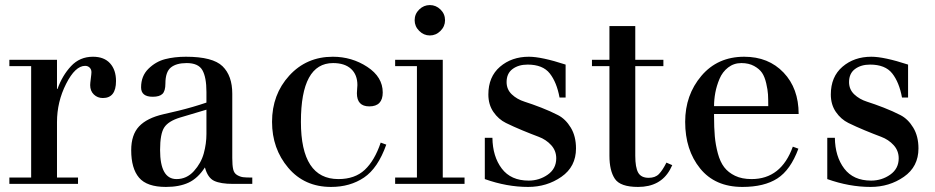

<svg xmlns="http://www.w3.org/2000/svg" viewBox="-20 -726 3690 758"><path d="M103 -25V-465H17V-490H205V-375H207Q226 -428 260.5 -465Q295 -502 347 -502Q391 -502 414.5 -476Q438 -450 438 -406Q438 -339 386 -339Q365 -339 350.5 -353Q336 -367 336 -390Q336 -397 338.5 -416Q341 -435 341 -441Q341 -452 334 -459Q327 -466 316 -466Q277 -466 241 -395Q205 -324 205 -244V-25H288V0H17V-25Z M625 -275 685 -289Q742 -303 795 -321V-363Q795 -421 779 -449Q763 -477 717 -477Q676 -477 654.5 -459.5Q633 -442 633 -396Q633 -367 621.5 -355.5Q610 -344 583 -344Q537 -344 537 -381Q537 -426 566 -454.5Q595 -483 632 -492.5Q669 -502 714 -502Q820 -502 858.5 -464.5Q897 -427 897 -356V-102Q897 -74 900.5 -58Q904 -42 916 -35Q928 -28 939.5 -26.5Q951 -25 976 -25V0H900Q851 0 825.5 -12Q800 -24 789 -65Q761 -22 724.5 -5Q688 12 635 12Q560 12 529 -24.5Q498 -61 498 -133Q498 -194 529 -227Q560 -260 625 -275ZM795 -293 691 -262Q645 -248 628.5 -223Q612 -198 612 -134Q612 -19 677 -19Q717 -19 745.5 -50.5Q774 -82 784.5 -120.5Q795 -159 795 -197Z M1483 -163 1505 -155Q1472 -62 1417 -25Q1362 12 1287 12Q1182 12 1118 -63.5Q1054 -139 1054 -245Q1054 -353 1122 -427.5Q1190 -502 1294 -502Q1369 -502 1430 -462Q1491 -422 1491 -361Q1491 -306 1438 -306Q1389 -306 1389 -358Q1389 -366 1390 -376Q1391 -386 1391 -390Q1391 -431 1366 -454Q1341 -477 1295 -477Q1168 -477 1168 -245Q1168 -19 1316 -19Q1381 -19 1420 -55.5Q1459 -92 1483 -163Z M1626 -25V-465H1540V-490H1728V-25H1814V0H1540V-25ZM1617 -646Q1617 -671 1635 -688.5Q1653 -706 1677 -706Q1701 -706 1719 -688.5Q1737 -671 1737 -646Q1737 -622 1719 -604Q1701 -586 1677 -586Q1653 -586 1635 -604Q1617 -622 1617 -646Z M2213 -471V-341H2189Q2178 -401 2150.5 -436Q2123 -471 2063 -471Q2027 -471 2003.5 -453.5Q1980 -436 1980 -402Q1980 -373 2000.5 -353.5Q2021 -334 2051 -324.5Q2081 -315 2117 -301Q2153 -287 2183 -271.5Q2213 -256 2233.5 -222Q2254 -188 2254 -140Q2254 -68 2196.5 -28Q2139 12 2065 12Q1981 12 1894 -19V-182H1924Q1925 -108 1961 -60.5Q1997 -13 2067 -13Q2109 -13 2142.5 -36.5Q2176 -60 2176 -101Q2176 -131 2156 -153Q2136 -175 2106.5 -186Q2077 -197 2042 -211.5Q2007 -226 1977.5 -240.5Q1948 -255 1928 -284Q1908 -313 1908 -353Q1908 -423 1954 -462.5Q2000 -502 2068 -502Q2118 -502 2213 -471Z M2317 -465V-490H2386V-623H2488V-490H2599V-465H2488V-111Q2488 -65 2499.5 -44.5Q2511 -24 2541 -24Q2567 -24 2581.5 -39Q2596 -54 2611 -84L2634 -74L2625 -56Q2587 12 2499 12Q2429 12 2407.5 -20Q2386 -52 2386 -111V-465Z M3133 -276H2799V-268Q2799 -222 2802 -188Q2805 -154 2814 -120.5Q2823 -87 2839 -66Q2855 -45 2882 -32Q2909 -19 2947 -19Q3064 -19 3110 -147L3132 -139Q3101 -55 3049 -21.5Q2997 12 2911 12Q2803 12 2744 -61Q2685 -134 2685 -245Q2685 -351 2749 -426.5Q2813 -502 2918 -502Q3014 -502 3073.5 -439.5Q3133 -377 3133 -276ZM2799 -307H3013Q3013 -335 3012 -353Q3011 -371 3005 -397Q2999 -423 2988.5 -438.5Q2978 -454 2957 -465.5Q2936 -477 2907 -477Q2877 -477 2854.5 -459.5Q2832 -442 2820.5 -414.5Q2809 -387 2804 -360Q2799 -333 2799 -307Z M3565 -471V-341H3541Q3530 -401 3502.5 -436Q3475 -471 3415 -471Q3379 -471 3355.5 -453.5Q3332 -436 3332 -402Q3332 -373 3352.5 -353.5Q3373 -334 3403 -324.5Q3433 -315 3469 -301Q3505 -287 3535 -271.5Q3565 -256 3585.5 -222Q3606 -188 3606 -140Q3606 -68 3548.5 -28Q3491 12 3417 12Q3333 12 3246 -19V-182H3276Q3277 -108 3313 -60.5Q3349 -13 3419 -13Q3461 -13 3494.5 -36.5Q3528 -60 3528 -101Q3528 -131 3508 -153Q3488 -175 3458.5 -186Q3429 -197 3394 -211.5Q3359 -226 3329.5 -240.5Q3300 -255 3280 -284Q3260 -313 3260 -353Q3260 -423 3306 -462.5Q3352 -502 3420 -502Q3470 -502 3565 -471Z"/></svg>

Font: Justus
Style: Roman
Weight: 500
Version: Version 001.001